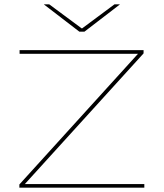

<svg xmlns="http://www.w3.org/2000/svg" viewBox="-20 -872 760 892"><path d="M650.5 -17V0H70V-15L621 -622H71V-639H647V-624L95.5 -17ZM348.5 -725 184.5 -851V-852H208.5L359 -740.5H362L512 -852H536.5V-851L372.5 -725Z"/></svg>

Font: Anek Latin Expanded Thin
Style: Regular
Weight: 250
Width: 7
Designer: Yesha Goshar
Foundry: Ek Type
Version: Version 1.003